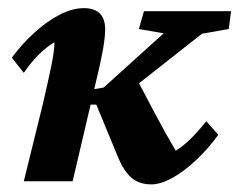

<svg xmlns="http://www.w3.org/2000/svg" viewBox="-20 -457 602 484"><path d="M361.3 7.8Q331.1 7.8 311.5 -8.8Q292 -25.4 276.4 -63.5L222.7 -193.4H194.3L202.1 -229.5L241.2 -236.3L392.6 -373L330.1 -383.8L342.8 -428.7H562.5L556.6 -383.8L489.3 -372.1L310.5 -231.4L313.5 -279.3Q342.8 -223.6 370.1 -171.9Q397.5 -120.1 422.9 -77.1Q442.4 -88.9 461.4 -107.9Q480.5 -127 500 -151.4L530.3 -117.2Q504.9 -82 474.1 -53.2Q443.4 -24.4 414.1 -8.3Q384.8 7.8 361.3 7.8ZM40 0 87.9 -194.3Q100.6 -249 108.9 -288.6Q117.2 -328.1 117.2 -350.6Q97.7 -338.9 78.6 -320.3Q59.6 -301.8 40 -273.4L9.8 -311.5Q34.2 -344.7 65.4 -373.5Q96.7 -402.3 129.4 -419.4Q162.1 -436.5 191.4 -436.5Q217.8 -436.5 231.4 -423.3Q245.1 -410.2 245.1 -381.8Q245.1 -363.3 239.3 -330.6Q233.4 -297.9 221.7 -250L163.1 0Z"/></svg>

Font: Crimson Pro
Style: Bold Italic
Weight: 700
Italic angle: -12°
Designer: Jacques Le Bailly
Foundry: Baron von Fonthausen
Version: Version 1.003